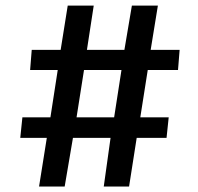

<svg xmlns="http://www.w3.org/2000/svg" viewBox="-20 -683 726 703"><path d="M151.4 -178.2H54.2L62 -253.4H164.6L191.4 -426.8H90.3L96.2 -500.5H202.1L228 -662.6H323.2L298.3 -500.5H435.5L462.9 -662.6H558.1L531.7 -500.5H637.7L631.8 -426.8H521L493.7 -253.4H597.7L589.8 -178.2H480.5L452.6 0H359.9L384.8 -178.2H247.1L216.8 0H123ZM397.9 -253.4 424.8 -426.8H287.6L260.3 -253.4Z"/></svg>

Font: Brush Lettering One
Style: Bold Italic
Weight: 400
Italic angle: -7°
Designer: Eben Sorkin
Foundry: Eben Sorkin
Version: Version 1.001